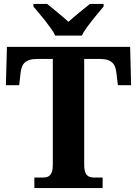

<svg xmlns="http://www.w3.org/2000/svg" viewBox="-20 -951 693 971"><path d="M405.8 -118.2Q405.8 -96.7 409.7 -84Q413.6 -71.3 420.7 -64.5Q427.7 -57.6 437 -55.4Q446.3 -53.2 457 -53.2H499V0H153.8V-53.2H195.8Q207 -53.2 216.3 -55.4Q225.6 -57.6 232.4 -64.5Q239.3 -71.3 243.2 -84Q247.1 -96.7 247.1 -118.2V-652.8H167Q144.5 -652.8 129.4 -647.9Q114.3 -643.1 104.7 -634Q95.2 -625 90.6 -611.8Q85.9 -598.6 84 -582L77.1 -520H9.8L15.1 -713.9H638.2L643.1 -520H576.2L568.8 -582Q566.9 -598.6 562.3 -611.8Q557.6 -625 548.1 -634Q538.6 -643.1 523.4 -647.9Q508.3 -652.8 485.8 -652.8H405.8ZM148.9 -931.2H218.3Q228.5 -922.9 242.4 -911.6Q256.3 -900.4 271.2 -887.9Q286.1 -875.5 300.5 -863.3Q314.9 -851.1 326.2 -840.8Q337.4 -851.1 351.8 -863.3Q366.2 -875.5 381.3 -887.9Q396.5 -900.4 410.6 -911.6Q424.8 -922.9 435.1 -931.2H503.9V-918Q492.2 -903.8 476.6 -885.3Q460.9 -866.7 445.3 -846.9Q429.7 -827.1 415.8 -807.6Q401.9 -788.1 394 -771H259.3Q251.5 -788.1 237.5 -807.6Q223.6 -827.1 208 -846.9Q192.4 -866.7 176.5 -885.3Q160.6 -903.8 148.9 -918Z"/></svg>

Font: Droid Serif
Style: Bold
Weight: 700
Designer: Monotype Design team
Foundry: Monotype Imaging Inc.
Version: Version 1.03